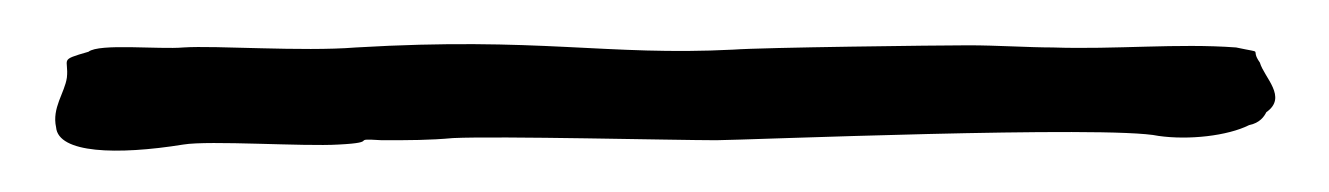

<svg xmlns="http://www.w3.org/2000/svg" viewBox="-20 -54 616 89"><path d="M559 4C564 3 566 0 567 -2C577 -9 566 -18 564 -25C559 -32 567 -29 553 -32C526 -34 497 -31 468 -32C457 -32 442 -33 429 -33C415 -33 333 -32 320 -31C261 -28 230 -37 145 -32C120 -30 80 -33 65 -32C54 -31 26 -34 21 -30C7 -26 12 -27 11 -18C10 -11 4 -4 6 5C7 17 34 18 65 13C77 11 121 14 137 13C157 12 141 10 157 11C170 11 179 11 190 10C211 9 293 11 312 11C323 11 494 4 517 9C531 11 549 9 559 4Z"/></svg>

Font: FuturaRener
Style: Light
Weight: 300
Designer: BSozoo
Foundry: BSozoo
Version: Version 1.0